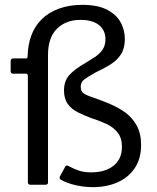

<svg xmlns="http://www.w3.org/2000/svg" viewBox="-20 -762 648 792"><path d="M320 -742Q383 -742 421.5 -722Q460 -702 477.5 -670Q495 -638 495 -601Q495 -563 479 -538Q463 -513 435.5 -496Q408 -479 374 -463Q340 -444 326.5 -433.5Q313 -423 313 -404Q313 -385 325.5 -376.5Q338 -368 372 -357Q401 -347 434 -333Q467 -319 496 -298.5Q525 -278 543.5 -245Q562 -212 562 -164Q562 -107 535.5 -68Q509 -29 464 -9.5Q419 10 363 10Q328 10 292.5 2Q257 -6 232 -20Q223 -25 227 -34L250 -76Q254 -82 263 -77Q283 -66 304.5 -58.5Q326 -51 356 -51Q414 -51 448.5 -78.5Q483 -106 483 -156Q483 -193 465 -215.5Q447 -238 417.5 -251.5Q388 -265 353 -276Q327 -286 301.5 -298.5Q276 -311 260 -332.5Q244 -354 244 -389Q244 -428 266 -452.5Q288 -477 332 -502Q352 -514 371 -526.5Q390 -539 402.5 -556.5Q415 -574 415 -600Q415 -637 388.5 -658.5Q362 -680 312 -680Q252 -680 215 -643.5Q178 -607 178 -535V-13Q180 0 168 0H105Q95 0 95 -11V-448Q95 -458 87 -458H35Q24 -458 24 -468V-510Q24 -514 26.5 -517.5Q29 -521 35 -521H86Q92 -521 93 -524Q94 -527 94 -531Q95 -578 109.5 -616.5Q124 -655 152.5 -683Q181 -711 223.5 -726.5Q266 -742 320 -742Z"/></svg>

Font: Libre Franklin Thin
Style: Regular
Weight: 400
Version: Version 3.000